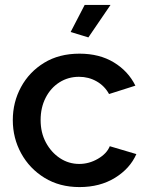

<svg xmlns="http://www.w3.org/2000/svg" viewBox="-20 -750 599 780"><path d="M303 10Q222 10 161 -27.5Q100 -65 66 -127Q32 -189 32 -262Q32 -335 65.5 -396.5Q99 -458 159.5 -495Q220 -532 303 -532Q384 -532 442.5 -496.5Q501 -461 530 -402L423 -368Q405 -401 372.5 -419.5Q340 -438 301 -438Q257 -438 221.5 -415.5Q186 -393 165.5 -353Q145 -313 145 -262Q145 -211 166.5 -171Q188 -131 223.5 -107.5Q259 -84 302 -84Q342 -84 378 -105Q414 -126 426 -156L534 -124Q508 -65 447 -27.5Q386 10 303 10ZM339 -598 267 -620 324 -730H429Z"/></svg>

Font: Raleway SemiBold
Style: Regular
Weight: 600
Designer: Matt McInerney, Pablo Impallari, Rodrigo Fuenzalida
Foundry: Matt McInerney, Pablo Impallari, Rodrigo Fuenzalida
Version: Version 4.026